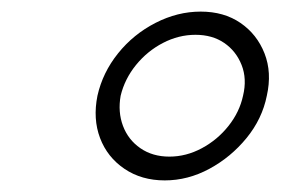

<svg xmlns="http://www.w3.org/2000/svg" viewBox="-20 -730 484 331"><path d="M440 -565Q449 -605 436 -638Q423 -671 394.5 -690.5Q366 -710 326 -710Q286 -710 248 -690.5Q210 -671 183.5 -638Q157 -605 148 -565Q140 -525 152.5 -492Q165 -459 194.5 -439Q224 -419 264 -419Q304 -419 341 -439Q378 -459 405 -492Q432 -525 440 -565ZM317 -670Q346 -670 366.5 -656Q387 -642 396.5 -618Q406 -594 399 -565Q393 -537 374 -513Q355 -489 328 -474.5Q301 -460 272 -460Q243 -460 222 -474.5Q201 -489 192 -513Q183 -537 188 -565Q195 -594 214.5 -618Q234 -642 261 -656Q288 -670 317 -670Z"/></svg>

Font: Advent Pro Light
Style: Italic
Weight: 300
Italic angle: -12°
Version: Version 3.000